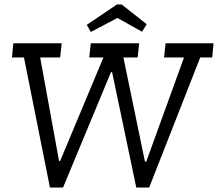

<svg xmlns="http://www.w3.org/2000/svg" viewBox="-20 -845 982 865"><path d="M528 -825 641 -736 620 -702 509 -764 389 -701 371 -733 507 -825ZM936 -586H882L652 0H594L485 -520H480L264 0H205L88 -586H34L40 -650H258L251 -586H161L246 -120H251L446 -586H382L389 -650H607L600 -586H536L633 -117H639L809 -586H719L726 -650H942Z"/></svg>

Font: Zilla Slab Regular
Style: Italic
Weight: 400
Italic angle: -6°
Designer: Typotheque.com
Foundry: Typotheque type foundry
Version: Version 1.1; 2017; ttfautohint (v1.6)